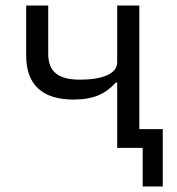

<svg xmlns="http://www.w3.org/2000/svg" viewBox="-20 -536 640 696"><path d="M497.2 139.9H570V-67.8H485.1V-516H404.8V-310C404.8 -268.1 350.1 -247.2 269.9 -247.2C188.9 -247.2 154.8 -278.1 154.8 -340.9V-516H74.9V-334.2C74.9 -228 134.9 -175.1 246.1 -175.1C320 -175.1 362.9 -196 399.9 -236.9H404.8V0H497.2Z"/></svg>

Font: Margiela Mono
Style: Regular
Weight: 400
Designer: Mike Abbink, Paul van der Laan, Pieter van Rosmalen
Foundry: Bold Monday
Version: Version 2.003 2021